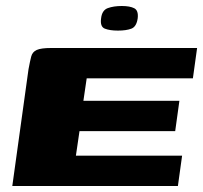

<svg xmlns="http://www.w3.org/2000/svg" viewBox="-20 -620 677 640"><path d="M21 0 75 -389Q80 -416 84 -431.5Q88 -447 102.5 -453.5Q117 -460 150 -460H637L623 -359H269L258 -284H578L564 -183H245L233 -101H587L573 0ZM373 -518Q346 -518 329.5 -524.5Q313 -531 317 -559Q320 -586 339.5 -593Q359 -600 386 -600Q413 -600 427.5 -592.5Q442 -585 439 -559Q435 -531 418 -524.5Q401 -518 373 -518Z"/></svg>

Font: Genos ExtraBold
Style: Italic
Weight: 800
Italic angle: -8°
Version: Version 1.010